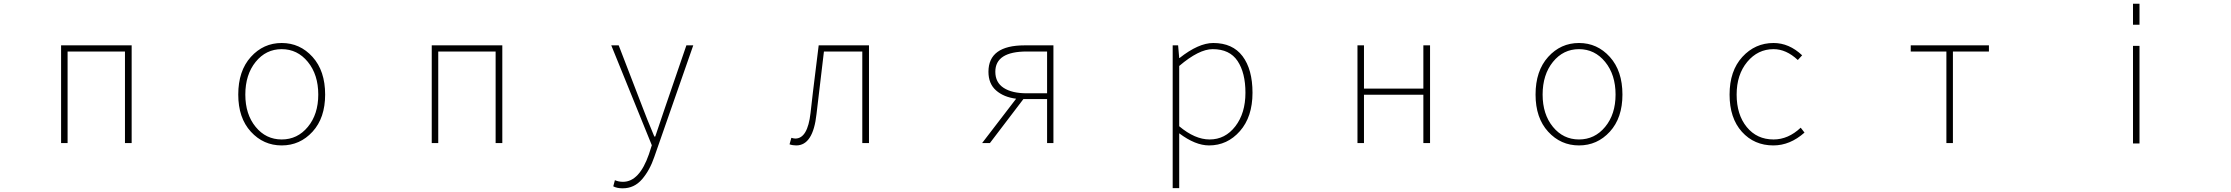

<svg xmlns="http://www.w3.org/2000/svg" viewBox="-20 -772 12040 1036"><path d="M309.6 0V-527.3H690.4V0H654.3V-494.1H344.7V0Z M1265.6 -261.7Q1265.6 -389.6 1333.5 -464.8Q1401.4 -540 1500 -540Q1598.6 -540 1666.5 -464.8Q1734.4 -389.6 1734.4 -261.7Q1734.4 -135.7 1666.5 -61.5Q1598.6 12.7 1500 12.7Q1401.4 12.7 1333.5 -61.5Q1265.6 -135.7 1265.6 -261.7ZM1697.3 -261.7Q1697.3 -369.1 1641.1 -438Q1585 -506.8 1500 -506.8Q1415 -506.8 1359.4 -438Q1303.7 -369.1 1303.7 -261.7Q1303.7 -155.3 1359.4 -87.4Q1415 -19.5 1500 -19.5Q1585 -19.5 1641.1 -87.4Q1697.3 -155.3 1697.3 -261.7Z M2309.6 0V-527.3H2690.4V0H2654.3V-494.1H2344.7V0Z M3339.8 244.1Q3308.6 244.1 3289.1 233.4L3297.9 200.2Q3317.4 209 3341.8 209Q3429.7 209 3481.4 60.5L3497.1 11.7L3278.3 -527.3H3318.4L3451.2 -182.6Q3465.8 -142.6 3510.7 -35.2H3515.6Q3537.1 -96.7 3565.4 -182.6L3683.6 -527.3H3720.7L3510.7 74.2Q3486.3 146.5 3444.3 195.3Q3402.3 244.1 3339.8 244.1Z M4276.4 12.7Q4256.8 12.7 4240.2 6.8L4250 -28.3Q4263.7 -24.4 4271.5 -24.4Q4337.9 -24.4 4353.5 -162.1Q4359.4 -215.8 4366.7 -277.3Q4374 -338.9 4383.3 -412.1Q4392.6 -485.4 4397.5 -527.3H4668.9V0H4632.8V-494.1H4425.8Q4419.9 -442.4 4385.7 -156.2Q4367.2 12.7 4276.4 12.7Z M5629.9 -268.6V-494.1H5520.5Q5350.6 -494.1 5350.6 -384.8Q5350.6 -327.1 5395.5 -297.9Q5440.4 -268.6 5520.5 -268.6ZM5508.8 -527.3H5664.1V0H5629.9V-237.3H5502L5321.3 0H5279.3L5462.9 -239.3Q5395.5 -248 5354.5 -284.2Q5313.5 -320.3 5313.5 -384.8Q5313.5 -527.3 5508.8 -527.3Z M6342.8 -416V-90.8Q6427.7 -19.5 6506.8 -19.5Q6590.8 -19.5 6645.5 -90.3Q6700.2 -161.1 6700.2 -271.5Q6700.2 -378.9 6657.7 -442.9Q6615.2 -506.8 6523.4 -506.8Q6449.2 -506.8 6342.8 -416ZM6307.6 243.2V-527.3H6336.9L6342.8 -459H6344.7Q6447.3 -540 6526.4 -540Q6630.9 -540 6684.6 -468.8Q6738.3 -397.5 6738.3 -271.5Q6738.3 -141.6 6670.4 -64.5Q6602.5 12.7 6503.9 12.7Q6429.7 12.7 6342.8 -52.7V243.2Z M7304.7 0V-527.3H7339.8V-293.9H7660.2V-527.3H7696.3V0H7660.2V-260.7H7339.8V0Z M8265.6 -261.7Q8265.6 -389.6 8333.5 -464.8Q8401.4 -540 8500 -540Q8598.6 -540 8666.5 -464.8Q8734.4 -389.6 8734.4 -261.7Q8734.4 -135.7 8666.5 -61.5Q8598.6 12.7 8500 12.7Q8401.4 12.7 8333.5 -61.5Q8265.6 -135.7 8265.6 -261.7ZM8697.3 -261.7Q8697.3 -369.1 8641.1 -438Q8585 -506.8 8500 -506.8Q8415 -506.8 8359.4 -438Q8303.7 -369.1 8303.7 -261.7Q8303.7 -155.3 8359.4 -87.4Q8415 -19.5 8500 -19.5Q8585 -19.5 8641.1 -87.4Q8697.3 -155.3 8697.3 -261.7Z M9548.8 12.7Q9445.3 12.7 9378.9 -61Q9312.5 -134.8 9312.5 -261.7Q9312.5 -389.6 9381.3 -464.8Q9450.2 -540 9549.8 -540Q9633.8 -540 9704.1 -473.6L9680.7 -448.2Q9618.2 -506.8 9549.8 -506.8Q9464.8 -506.8 9407.7 -438Q9350.6 -369.1 9350.6 -261.7Q9350.6 -153.3 9405.3 -86.4Q9460 -19.5 9549.8 -19.5Q9628.9 -19.5 9696.3 -83L9716.8 -56.6Q9638.7 12.7 9548.8 12.7Z M10482.4 0V-494.1H10290V-527.3H10711.9V-494.1H10517.6V0Z M11489.3 -638.7V-752H11524.4V-638.7ZM11489.3 2V-524.4H11524.4V2Z"/></svg>

Font: Gen Shin Gothic Monospace ExtraLight
Style: Regular
Weight: 200
Designer: [Source Han Sans]
Ryoko NISHIZUKA  (kana & ideographs); Paul D. Hunt (Latin, Greek & Cyrillic); Wenlong ZHANG  (bopomofo
Version: Version 1.002.20150607